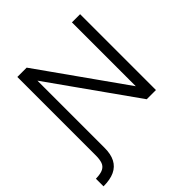

<svg xmlns="http://www.w3.org/2000/svg" viewBox="-223 -834 1194 1194"><g transform="rotate(-45 374.5 -237.0)"><path d="M184 29Q184 84 165 120.5Q146 157 107.5 175Q69 193 10 193V126Q54 125 75.5 113.5Q97 102 104.5 79.5Q112 57 112 25V-667H194L610 -80L592 -52V-667H664V0H583L151 -609L184 -640Z"/></g></svg>

Font: Maven Pro
Style: Regular
Weight: 400
Designer: Joe Prince
Foundry: Joe Prince
Version: Version 2.103